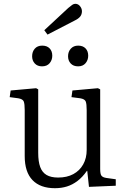

<svg xmlns="http://www.w3.org/2000/svg" viewBox="-20 -976 661 1010"><path d="M269 14Q192 14 151 -28.5Q110 -71 110 -155V-397Q110 -429 105 -442Q100 -455 76 -459L31 -465L36 -500L170 -512L181 -506V-172Q181 -126 191.5 -97.5Q202 -69 225 -55.5Q248 -42 286 -42Q332 -42 365.5 -60Q399 -78 417.5 -111Q436 -144 436 -187V-397Q436 -429 431 -442Q426 -455 402 -459L356 -465L361 -500L495 -512L507 -506V-87Q507 -61 513.5 -52Q520 -43 539 -40L589 -33V1L448 7L439 -77H437Q414 -44 387.5 -24Q361 -4 332 5Q303 14 269 14ZM230 -794 213 -817 339 -934Q352 -945 360 -950.5Q368 -956 376 -956Q391 -956 401 -943.5Q411 -931 411 -917Q411 -900 401.5 -888.5Q392 -877 373 -868ZM391 -627Q366 -627 352 -642Q338 -657 338 -680Q338 -704 352.5 -720Q367 -736 391 -736Q416 -736 430 -721.5Q444 -707 444 -683Q444 -660 430 -643.5Q416 -627 391 -627ZM201 -627Q177 -627 163 -642Q149 -657 149 -680Q149 -704 163 -720Q177 -736 202 -736Q227 -736 241 -721.5Q255 -707 255 -683Q255 -660 241 -643.5Q227 -627 201 -627Z"/></svg>

Font: Literata 18pt Light
Style: Regular
Weight: 300
Designer: Latin by Veronika Burian and Jose Scaglione. Greek by Irene Vlachou. Cyrillic by Vera Evstafieva.
Foundry: TypeTogether
Version: Version 3.103;gftools[0.9.29]